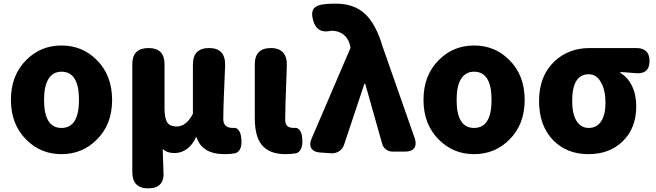

<svg xmlns="http://www.w3.org/2000/svg" viewBox="-20 -833 3602 1055"><path d="M318 14Q204 14 125 -65Q40 -149 40 -284.5Q40 -420 125 -504Q204 -583 318 -583Q432 -583 511 -504Q596 -420 596 -284Q596 -148 511 -65Q432 14 318 14ZM318 -130Q414 -130 414 -284Q414 -439 318 -439Q270 -439 245 -397Q222 -358 222 -284Q222 -130 318 -130Z M794 202Q707 202 707 112V-183V-481Q707 -569 796 -569Q884 -569 884 -481V-239Q884 -182 900 -159Q915 -138 950 -138Q1004 -138 1040 -208V-479Q1040 -569 1129 -569Q1220 -569 1217 -472Q1207 -254 1207 -178Q1207 -130 1260 -130Q1261 -130 1262 -130Q1278 -133 1290 -119Q1301 -106 1304 -86Q1317 -6 1273 9Q1246 14 1214 14Q1090 14 1060 -79H1057Q1038 -37 1007 -14.5Q976 8 940 8Q896 8 874 -15Q876 63 878 106Q887 202 794 202Z M1549 14Q1456 14 1415 -41Q1380 -88 1380 -185V-377V-479Q1380 -569 1469 -569Q1514 -569 1536 -543.5Q1558 -518 1556 -472Q1555 -451 1554 -410Q1547 -235 1547 -178Q1547 -151 1558.5 -140.5Q1570 -130 1596 -130Q1597 -130 1598 -130Q1613 -133 1626 -119Q1636 -105 1639 -87Q1644 -54 1639 -30Q1632 1 1608 9Q1581 14 1549 14Z M1799 9 1739 5Q1704 3 1691 -18Q1678 -39 1692 -71L1906 -570L1903 -585Q1895 -622 1866 -644Q1839 -664 1804 -664Q1802 -664 1800 -664Q1721 -645 1700 -723Q1691 -758 1699 -777Q1707 -797 1739 -806Q1771 -813 1825 -813Q1925 -813 1985.5 -757Q2046 -701 2083 -575L2259 -73Q2270 -39 2256 -19.5Q2242 0 2207 0H2188H2137Q2117 0 2101 -12Q2085 -24 2080 -43L1987 -372H1982L1871 -39Q1864 -16 1844 -2.5Q1824 11 1799 9Z M2585 14Q2471 14 2392 -65Q2307 -149 2307 -284.5Q2307 -420 2392 -504Q2471 -583 2585 -583Q2699 -583 2778 -504Q2863 -420 2863 -284Q2863 -148 2778 -65Q2699 14 2585 14ZM2585 -130Q2681 -130 2681 -284Q2681 -439 2585 -439Q2537 -439 2512 -397Q2489 -358 2489 -284Q2489 -130 2585 -130Z M3213 14Q3096 14 3021 -61Q2942 -141 2942 -278Q2942 -417 3028 -497Q3105 -569 3221 -569H3385H3476Q3549 -569 3549 -498Q3549 -423 3470 -431Q3452 -433 3412 -436Q3397 -436 3389 -437V-432Q3430 -408 3453 -360Q3476 -312 3476 -249Q3476 -129 3402 -57Q3330 14 3213 14ZM3215 -130Q3259 -130 3283 -166Q3307 -202 3307 -268Q3307 -337 3283 -379Q3259 -425 3215 -425Q3124 -425 3124 -278Q3124 -207 3148 -168.5Q3172 -130 3215 -130Z"/></svg>

Font: GenSenRounded TW H
Style: Regular
Weight: 900
Version: Version 1.501;PS 1;hotconv 16.6.51;makeotf.lib2.5.65220